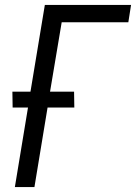

<svg xmlns="http://www.w3.org/2000/svg" viewBox="-20 -755 549 775"><path d="M40 0 93 -321H31L30 -385H103L161 -735H509L498 -665H229L182 -385H279L280 -321H172L119 0Z"/></svg>

Font: Iosevka Custom
Style: Italic
Weight: 400
Italic angle: -9°
Monospace: yes
Designer: Belleve Invis
Foundry: Belleve Invis
Version: Version 30.3.3; ttfautohint (v1.8.3)